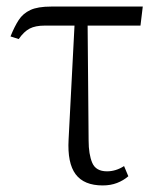

<svg xmlns="http://www.w3.org/2000/svg" viewBox="-20 -556 488 585"><path d="M293 9Q236 9 210.5 -25Q185 -59 189 -131L207 -478H116Q88 -478 70.5 -469Q53 -460 37 -437L12 -445Q24 -475 37 -495Q50 -515 72.5 -525.5Q95 -536 136 -536H415L408 -478H247L250 -128Q250 -86 261 -60Q272 -34 306 -34Q333 -34 358 -50L371 -19Q356 -6 336.5 1.5Q317 9 293 9Z"/></svg>

Font: Noto Serif SemiCondensed Light
Style: Regular
Weight: 300
Width: 4
Designer: Monotype Design Team
Foundry: Monotype Imaging Inc.
Version: Version 2.013